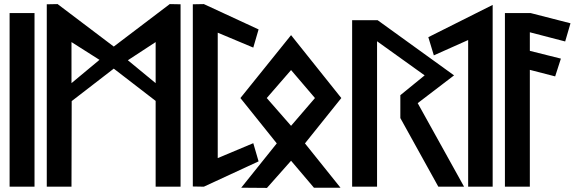

<svg xmlns="http://www.w3.org/2000/svg" viewBox="-20 -924 2838 940"><path d="M149 -10V-860H27V-10Z M330 -517V-718L467 -631ZM606 -629 742 -718V-517ZM864 -10V-903L811 -904L537 -696L262 -904L209 -903V-10H330L331 -429L537 -588L742 -430V-10Z M978 -10 1246 -134 1220 -223 1046 -150V-764L1220 -691L1246 -780L978 -904L924 -903V-11Z M1522 -444 1405 -308 1286 -444 1405 -581ZM1157 -444 1335 -222 1161 -5 1287 -4 1405 -137 1517 -5H1647L1473 -222L1651 -444L1405 -752Z M2025 -419 2203 -555 1829 -825H1704V-10H1826V-722L2059 -555L1940 -458V-346L2126 -10H2252Z M2392 -900 2077 -742 2104 -653 2272 -728V-10H2392Z M2452 -10H2574V-582L2698 -550L2726 -637L2574 -675V-766L2747 -721L2773 -810L2578 -860H2452Z"/></svg>

Font: Ny Stormning
Style: Fi
Weight: 300
Designer: Robert Jablonski, Mew Too
Foundry: Cannot Into Space Fonts
Version: Version 0.90